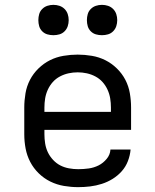

<svg xmlns="http://www.w3.org/2000/svg" viewBox="-20 -763 640 791"><path d="M302 8Q273 8 243.5 3Q214 -2 187.5 -15Q161 -28 139.5 -49Q118 -70 104.5 -96Q91 -122 85.5 -151Q80 -180 80 -210V-320Q80 -349 85 -378.5Q90 -408 103.5 -434Q117 -460 138.5 -481Q160 -502 186 -515Q212 -528 241.5 -533Q271 -538 300 -538Q329 -538 358.5 -533Q388 -528 414 -515Q440 -502 461.5 -481Q483 -460 496.5 -434Q510 -408 515 -378.5Q520 -349 520 -320V-228H163V-210Q163 -191 166 -172Q169 -153 177 -136Q185 -119 198.5 -104.5Q212 -90 228.5 -81.5Q245 -73 264 -69.5Q283 -66 302 -66Q324 -66 345.5 -69Q367 -72 386 -81.5Q405 -91 419.5 -108.5Q434 -126 435 -147H518Q516 -123 507 -99.5Q498 -76 481.5 -57.5Q465 -39 444 -26Q423 -13 399.5 -5.5Q376 2 351.5 5Q327 8 302 8ZM437 -302V-320Q437 -339 434 -357.5Q431 -376 423 -393.5Q415 -411 402.5 -425Q390 -439 373 -448Q356 -457 337.5 -461Q319 -465 300 -465Q281 -465 262.5 -461Q244 -457 227 -448Q210 -439 197.5 -425Q185 -411 177 -393.5Q169 -376 166 -357.5Q163 -339 163 -320V-302ZM400 -618Q387 -618 375 -621.5Q363 -625 354 -634Q345 -643 341.5 -655Q338 -667 338 -680Q338 -693 341.5 -705Q345 -717 354 -726Q363 -735 375 -739Q387 -743 400 -743Q413 -743 425 -739Q437 -735 446 -726Q455 -717 459 -705Q463 -693 463 -680Q463 -667 459 -655Q455 -643 446 -634Q437 -625 425 -621.5Q413 -618 400 -618ZM200 -618Q187 -618 175 -621.5Q163 -625 154 -634Q145 -643 141.5 -655Q138 -667 138 -680Q138 -693 141.5 -705Q145 -717 154 -726Q163 -735 175 -739Q187 -743 200 -743Q213 -743 225 -739Q237 -735 246 -726Q255 -717 259 -705Q263 -693 263 -680Q263 -667 259 -655Q255 -643 246 -634Q237 -625 225 -621.5Q213 -618 200 -618Z"/></svg>

Font: Iosevka Mono
Style: Regular
Weight: 400
Designer: Belleve Invis
Foundry: Belleve Invis
Version: Version 11.1.1